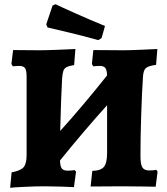

<svg xmlns="http://www.w3.org/2000/svg" viewBox="-20 -882 790 909"><path d="M726 -69 717 2Q702 2 658 1Q614 0 560 0L409 1L417 -73Q457 -74 472 -92Q487 -110 487 -158V-384Q372 -256 264 -122Q265 -94 273 -84Q281 -74 300 -74Q312 -74 321.5 -75Q331 -76 333 -77L340 -69L330 4Q314 3 271.5 1.5Q229 0 191 0Q150 0 97.5 2.5Q45 5 28 7L35 -66Q78 -74 92 -90.5Q106 -107 106 -149V-518Q106 -549 98.5 -559.5Q91 -570 70 -570Q61 -570 52.5 -569Q44 -568 41 -568L34 -579L42 -645L166 -644Q200 -644 259 -646.5Q318 -649 337 -650L331 -574Q306 -570 295 -564Q284 -558 280 -546.5Q276 -535 274 -510Q269 -421 265 -262Q376 -385 487 -525Q486 -551 478.5 -560.5Q471 -570 451 -570Q441 -570 433 -569Q425 -568 422 -568L415 -579L422 -645L565 -644Q593 -644 649.5 -646.5Q706 -649 725 -650L719 -575Q682 -570 670.5 -559.5Q659 -549 657 -520Q652 -446 648.5 -338Q645 -230 645 -143Q645 -104 654 -89.5Q663 -75 686 -75Q699 -75 708 -76Q717 -77 720 -78ZM205 -752 199 -767 229 -856 243 -862Q263 -852 334.5 -820Q406 -788 477 -759L461 -702L445 -692Q371 -713 298.5 -730Q226 -747 205 -752Z"/></svg>

Font: Alegreya ExtraBold
Style: Regular
Weight: 800
Designer: Juan Pablo del Peral
Foundry: Huerta Tipografica
Version: Version 2.007; ttfautohint (v1.6)